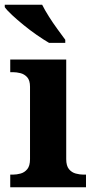

<svg xmlns="http://www.w3.org/2000/svg" viewBox="-26 -786 398 806"><path d="M17 0V-53H29Q44 -53 60.5 -57.5Q77 -62 88.5 -75.9Q100 -89.8 100 -117.7V-422Q100 -448.9 88 -462Q76 -475 59.5 -479Q43 -483 29 -483H17V-536H252V-118Q252 -90 263.5 -76Q275 -62 292 -57.5Q309 -53 323 -53H335V0ZM180 -606Q156 -620 128 -639.5Q100 -659 73 -681Q46 -703 24.5 -723Q3 -743 -6 -756V-766H151Q162 -744 179 -717Q196 -690 215 -664Q234 -638 248 -619V-606Z"/></svg>

Font: Noto Serif Kannada
Style: Regular
Weight: 400
Designer: Universal Thirst, Indian Type Foundry and the Monotype Design Team
Foundry: Monotype Imaging Inc.
Version: Version 2.003